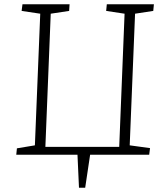

<svg xmlns="http://www.w3.org/2000/svg" viewBox="-20 -723 765 897"><path d="M349 154 342 0H56L59 -30L143 -44L168 -659L81 -672L85 -703H305L303 -672L217 -659L192 -37H537L562 -659L476 -672L479 -703H699L696 -672L611 -659L586 -44L681 -31L677 0H401L378 154Z"/></svg>

Font: Literata 18pt ExtraLight
Style: Italic
Weight: 250
Italic angle: -2°
Designer: Latin by Veronika Burian and Jose Scaglione. Greek by Irene Vlachou. Cyrillic by Vera Evstafieva
Foundry: TypeTogether
Version: Version 3.103;gftools[0.9.29]